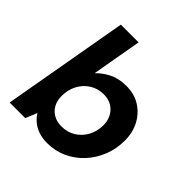

<svg xmlns="http://www.w3.org/2000/svg" viewBox="-192 -871 1034 1034"><g transform="rotate(45 325.5 -354.0)"><path d="M318 12Q282 12 252.5 2Q223 -8 201.5 -26Q180 -44 167 -66L140 0H21L148 -720H283L233 -435Q261 -465 303 -486.5Q345 -508 403 -508Q464 -508 509 -479.5Q554 -451 579.5 -403Q605 -355 605 -293Q605 -231 583 -175.5Q561 -120 522 -78Q483 -36 431 -12Q379 12 318 12ZM309 -106Q354 -106 389 -127.5Q424 -149 444.5 -186.5Q465 -224 465 -271Q465 -304 451 -331Q437 -358 411 -374Q385 -390 349 -390Q305 -390 269.5 -368Q234 -346 214 -308Q194 -270 194 -222Q194 -188 208 -162Q222 -136 248 -121Q274 -106 309 -106Z"/></g></svg>

Font: DM Sans 24pt
Style: Bold Italic
Weight: 700
Italic angle: -10°
Designer: Colophon Foundry, Jonny Pinhorn
Foundry: Colophon Foundry
Version: Version 4.004;gftools[0.9.30]